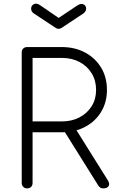

<svg xmlns="http://www.w3.org/2000/svg" viewBox="-20 -1041 648 1061"><path d="M130 0Q117 0 108.5 -8.5Q100 -17 100 -30V-751Q100 -765 108.5 -773Q117 -781 130 -781H321Q394 -781 450.5 -750.5Q507 -720 539 -667Q571 -614 571 -544Q571 -476 539 -423Q507 -370 450.5 -340Q394 -310 321 -310H160V-30Q160 -17 152 -8.5Q144 0 130 0ZM550 0Q539 0 533.5 -4.5Q528 -9 523 -16L324 -334L386 -348L575 -46Q588 -26 580.5 -13Q573 0 550 0ZM160 -370H321Q377 -370 419.5 -392.5Q462 -415 486.5 -454Q511 -493 511 -544Q511 -596 486.5 -636Q462 -676 419.5 -698.5Q377 -721 321 -721H160ZM304 -882Q294 -882 289 -886L168 -966Q152 -976 152 -993Q152 -1010 167 -1018Q182 -1026 202 -1012L304 -942L406 -1010Q427 -1024 441.5 -1017Q456 -1010 456 -993Q456 -978 440 -966L319 -886Q314 -882 304 -882Z"/></svg>

Font: ComfortaaLight
Style: Regular
Weight: 300
Designer: Johan Aakerlund
Foundry: Johan Aakerlund
Version: Version 3.104; ttfautohint (v1.8.1.43-b0c9)